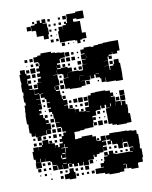

<svg xmlns="http://www.w3.org/2000/svg" viewBox="-101 -997 869 1100"><g transform="rotate(-10 333.5 -447.0)"><path d="M332 -764H298V-793H297V-829H303V-853H327V-833H328V-858H348V-865H339V-877H351V-868H357V-889H359V-917H413V-923H457V-879H413V-885H393V-868H402V-867H431V-798H452V-764H426V-760H414V-742H396V-760H384V-764H358V-765H332ZM173 -848H172V-855H149V-887H172V-894H186V-910H204V-894H214V-912H236V-890H218V-887H241V-860H244V-822H239V-797H211V-819H173ZM335 -911H355V-891H335ZM248 -908H262V-894H248ZM159 -907H171V-895H159ZM309 -907H321V-895H309ZM123 -883H147V-859H123ZM308 -878H322V-864H308ZM249 -877H261V-865H249ZM279 -877H291V-865H279ZM249 -847H261V-835H249ZM280 -846H290V-836H280ZM260 -816V-806H250V-816ZM287 -813V-809H283V-813ZM247 -789H263V-773H247ZM278 -788H292V-774H278ZM306 -760H324V-742H306ZM440 -756V-746H430V-756ZM349 -747H341V-755H349ZM373 -753H377V-749H373ZM374 -97V-73H341V-46H311V-69H308V-49H284V-67H277V-50H255V-67H245V-52H227V-70H242V-72H221V-46H191V-72H189V-48H163V-72H159V-48H133V-74H157V-78H133V-100H125V-106H101V-125H100V-107H72V-128H69V-108H43V-128H33V-174H41V-196H71V-174H72V-195H93V-203H78V-219H94V-204H99V-228H133V-204H138V-219H154V-203H139V-202H167V-175H168V-189H184V-175H193V-194H213V-203H198V-219H213V-234H225V-252H243V-258H223V-283H218V-288H193V-314H216V-316H191V-342H187V-368H183V-381H166V-401H181V-407H162V-435H181V-438H163V-460H155V-470H135V-492H152V-494H130V-467H105V-465H130V-437H111V-436H131V-406H111V-399H124V-383H111V-374H129V-353H138V-340H155V-322H138V-318H163V-284H135V-283H158V-259H134V-282H131V-256H104V-253H68V-275H67V-260H45V-281H36V-321H37V-335H30V-387H32V-415H34V-443H42V-461H36V-501H40V-520H35V-562H38V-581H36V-621H42V-645H70V-621H76V-611H96V-591H76V-581H74V-562H77V-551H96V-531H77V-527H102V-495H129V-498H103V-524H128V-559H155V-560H135V-582H154V-591H136V-611H154V-622H137V-640H154V-653H159V-670H155V-676H131V-706H155V-712H175V-722H237V-714H259V-710H285V-706H311V-676H285V-672H278V-649H259V-641H276V-621H256V-638H255V-616H277V-620H315V-613H338V-589H315V-588H338V-589H374V-585H398V-589H400V-617H426V-618H403V-644H426V-647H402V-675H425V-679H404V-703H425V-712H467V-708H483V-714H510V-717H537V-720H566V-721H626V-661H610V-647H582V-661H580V-647H559V-640H575V-622H557V-638H551V-616H525V-615H550V-587H523V-586H551V-560H555V-582H576V-591H582V-615H610V-591H616V-562H617V-520H616V-491H576V-495H520V-522H518V-499H494V-522H487V-530H465V-549H457V-530H435V-549H432V-525H400V-526H376V-525H400V-497H376V-491H336V-492H307V-497H282V-525H280V-557H309V-582H308V-559H284V-582H277V-586H251V-612H250V-587H227V-585H250V-558H253V-524H227V-522H247V-500H227V-494H249V-468H253V-443H257V-460H275V-442H258V-435H280V-407H259V-404H279V-383H287V-400H305V-382H288V-379H314V-355H315V-372H337V-355H349V-368H363V-354H350V-352H374V-373H397V-380H398V-409H400V-437H419V-448H447V-450H505V-445H530V-431H546V-411H530V-407H552V-376H581V-350H585V-372H607V-350H615V-312H613V-297H622V-245H595V-242H537V-247H512V-256H491V-315H490V-347H513V-349H494V-368H486V-351H466V-368H461V-346H435V-342H430V-317H407V-280H403V-254H374V-253H349V-248H322V-245H289V-218H287V-203H302V-205H325V-212H387V-201H406V-175H410V-171H432V-195H460V-167H436V-163H458V-139H436V-132H457V-110H435V-131H434V-103H410V-97H393V-84H379V-97ZM314 -703H338V-679H314ZM107 -700H125V-682H107ZM78 -699H94V-683H78ZM363 -684H349V-698H363ZM382 -695H390V-687H382ZM307 -672V-650H285V-672ZM315 -672H337V-650H315ZM346 -671H366V-651H346ZM430 -651H431V-670H430ZM138 -653V-669H154V-653ZM123 -668V-654H109V-668ZM390 -657H382V-665H390ZM88 -663V-659H84V-663ZM102 -645H130V-617H102ZM376 -641H396V-621H376ZM77 -640H95V-622H77ZM304 -639V-623H288V-639ZM332 -637V-625H320V-637ZM106 -611H126V-591H106ZM395 -610V-592H377V-610ZM575 -592H557V-610H575ZM363 -608V-594H349V-608ZM77 -580H95V-562H77ZM260 -565V-577H272V-565ZM111 -566V-576H121V-566ZM398 -556V-557H374V-556ZM468 -554V-552H487V-554ZM370 -531H371V-553H370ZM126 -531H106V-551H126ZM274 -533H258V-549H274ZM255 -522H277V-500H255ZM426 -521V-501H406V-521ZM225 -520H222V-502H225ZM480 -515V-507H472V-515ZM271 -486V-476H261V-486ZM139 -458H153V-444H139ZM582 -435H610V-407H582ZM343 -434H369V-408H343ZM315 -432H337V-410H315ZM375 -432H397V-410H375ZM303 -428V-414H289V-428ZM141 -426H151V-416H141ZM564 -419V-423H568V-419ZM610 -377H582V-405H610ZM396 -401V-381H376V-401ZM576 -381H556V-401H576ZM363 -398V-384H349V-398ZM331 -396V-386H321V-396ZM149 -394V-388H143V-394ZM551 -354V-375H550V-354ZM522 -354V-371H518V-354ZM138 -369H154V-353H138ZM171 -356V-366H181V-356ZM377 -347H397V-349H377ZM186 -321H166V-341H186ZM438 -339H454V-323H438ZM471 -336H481V-326H471ZM184 -309V-293H168V-309ZM424 -309V-293H408V-309ZM450 -305V-297H442V-305ZM479 -304V-298H473V-304ZM459 -258H433V-284H459ZM195 -282H217V-260H195ZM186 -261H166V-281H186ZM425 -280V-262H407V-280ZM485 -262H467V-280H485ZM75 -252H97V-230H75ZM186 -231H166V-251H186ZM108 -233V-249H124V-233ZM199 -234V-248H213V-234ZM50 -235V-247H62V-235ZM140 -235V-247H152V-235ZM64 -203H48V-219H64ZM183 -218V-204H169V-218ZM644 -87H652V-35H647V-10H620V-7H617V20H575V13H552V-12H548V11H533V26H506V29H446V23H422V15H400V14H371V-16H400V-17H422V-20H405V-42H426V-51H431V-76H453V-81H436V-101H456V-84H464V-103H488V-84H499V-80H585V-77H600V-80H585V-102H606V-106H581V-133H578V-139H554V-160H553V-134H549V-108H523V-134H519V-137H492V-159H486V-141H466V-161H484V-168H463V-194H484V-203H528V-202H587V-199H614V-195H640V-172H647V-130H646V-101H644ZM222 -188H219V-168H200V-165H220V-139H223V-164H238V-167H222ZM410 -187H422V-175H410ZM195 -127H190V-110H195V-103H217V-110H218V-137H200V-132H217V-110H195ZM555 -132H577V-110H555ZM499 -128H513V-114H499ZM470 -115V-127H482V-115ZM72 -75H40V-107H72ZM607 -87H608V-101H607ZM124 -83H108V-99H124ZM93 -84H79V-98H93ZM512 -97V-85H500V-97ZM530 -85V-97H542V-85ZM572 -97V-85H560V-97ZM217 -79H195V-76H217ZM366 -51H346V-71H366ZM65 -52H47V-70H65ZM93 -54H79V-68H93ZM122 -55H110V-67H122ZM420 -65V-57H412V-65ZM388 -63V-59H384V-63ZM224 -43H248V-20H255V18H217V13H192V-15H217V-20H224ZM337 -20H315V-42H337ZM169 -24V-38H183V-24ZM273 -24H259V-38H273ZM303 -24H289V-38H303ZM92 -25H80V-37H92ZM200 -25V-37H212V-25ZM59 -28H53V-34H59ZM114 -29V-33H118V-29ZM547 -16H533V-13H547ZM184 7H168V-9H184ZM364 7H348V-9H364ZM273 6H259V-8H273ZM302 5H290V-7H302ZM332 5H320V-7H332ZM120 3H112V-5H120Z"/></g></svg>

Font: Rubik-Storm
Style: Regular
Weight: 400
Designer: NaN (generative design), Hubert & Fischer (Rubik source font outlines)
Foundry: NaN, Hubert & Fischer
Version: Version 1.000